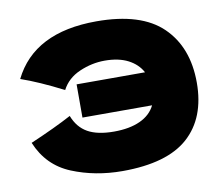

<svg xmlns="http://www.w3.org/2000/svg" viewBox="-82 -846 1106 956"><g transform="rotate(-10 471.5 -368.5)"><path d="M903 -360Q903 -182 796 -86Q689 10 463 10Q325 10 208 -38Q91 -86 41 -207Q169 -262 251 -306Q274 -246 323 -218.5Q372 -191 455 -191Q534 -191 587.5 -215.5Q641 -240 664 -287H312V-455H658Q635 -498 587.5 -522.5Q540 -547 470 -547Q405 -547 342.5 -520Q280 -493 251 -437Q130 -499 40 -530Q147 -747 463 -747Q689 -747 796 -643Q903 -539 903 -360Z"/></g></svg>

Font: Mantou Sans
Style: Regular
Weight: 400
Designer: Mant0u / artakana
Foundry: Mant0u / artakana
Version: Version 1.001;October 22, 2023;FontCreator 14.0.0.2901 64-bi